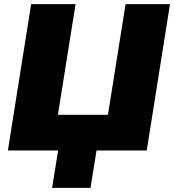

<svg xmlns="http://www.w3.org/2000/svg" viewBox="-20 -725 839 925"><path d="M231 180 260 0H18L130 -705H344L259 -172H500L585 -705H799L687 0H445L416 180Z"/></svg>

Font: Mulish ExtraBlack
Style: Italic
Weight: 1000
Italic angle: -9°
Designer: Vernon Adams
Foundry: Vernon Adams
Version: Version 3.603; ttfautohint (v1.8.3)